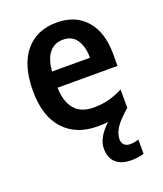

<svg xmlns="http://www.w3.org/2000/svg" viewBox="-143 -645 818 966"><g transform="rotate(-20 266.0 -162.0)"><path d="M372 108Q372 128 383.5 139Q395 150 415 150Q428 150 440.5 147.5Q453 145 461 142V218Q447 223 430 225.5Q413 228 393 228Q339 228 310.5 201.5Q282 175 282 127Q282 95 300 64.5Q318 34 348 7Q323 10 292 10Q177 10 111.5 -62Q46 -134 46 -268Q46 -406 107 -479Q168 -552 274 -552Q376 -552 432.5 -486.5Q489 -421 489 -307V-242H168Q170 -166 204.5 -126Q239 -86 305 -86Q349 -86 386 -95.5Q423 -105 463 -125V-27Q409 20 390.5 50.5Q372 81 372 108ZM275 -460Q230 -460 202.5 -427Q175 -394 170 -328H373Q373 -386 349 -423Q325 -460 275 -460Z"/></g></svg>

Font: Noto Sans Khmer UI SemiCondensed SemiBold
Style: Regular
Weight: 600
Width: 4
Designer: Danh Hong and the Monotype Design Team
Foundry: Monotype Imaging Inc.
Version: Version 2.002; ttfautohint (v1.8.4.7-5d5b)